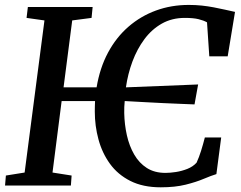

<svg xmlns="http://www.w3.org/2000/svg" viewBox="-20 -772 1001 799"><path d="M649 7.5Q575 7.5 522.5 -19Q470 -45.5 437.5 -90.5Q405 -135.5 389.8 -191.8Q374.5 -248 374.5 -308Q374.5 -319 374.8 -330Q375 -341 375.5 -351.5H236.5L198.5 -54L278 -41.5L275 0H1L4.5 -41.5L82.5 -54L165 -687L90.5 -697.5L96 -743H365.5L361 -697.5L280.5 -687L244.5 -408.5H382Q395.5 -489.5 429.5 -553Q463.5 -616.5 514.5 -660.8Q565.5 -705 629 -728.2Q692.5 -751.5 765.5 -751.5Q794 -751.5 819.8 -748.8Q845.5 -746 869.2 -741.5Q893 -737 915.2 -732Q937.5 -727 958 -722.5L927.5 -537.5H851L841.5 -679Q827.5 -687 806.2 -692.2Q785 -697.5 749 -697.5Q695.5 -697.5 653.5 -673.8Q611.5 -650 581 -609Q550.5 -568 531.2 -516.2Q512 -464.5 504 -408.5L804.5 -420.5L789.5 -337.5Q766.5 -338.5 732.2 -339.8Q698 -341 657.8 -343Q617.5 -345 576.5 -347.2Q535.5 -349.5 499 -351.5Q498 -339 497.2 -326.8Q496.5 -314.5 497 -301.5Q498 -253.5 508 -209Q518 -164.5 538.5 -129Q559 -93.5 591 -73Q623 -52.5 668.5 -52.5Q687.5 -52.5 712 -56.2Q736.5 -60 759.8 -69.2Q783 -78.5 798 -95Q803 -106 807.8 -118.5Q812.5 -131 816.8 -144.5Q821 -158 825 -172.2Q829 -186.5 832.5 -200H900.5L880.5 -47.5Q859 -41 827.8 -27.8Q796.5 -14.5 752.5 -3.5Q708.5 7.5 649 7.5Z"/></svg>

Font: Merriweather Medium
Style: Italic
Weight: 500
Italic angle: -7.8°
Version: Version 2.101